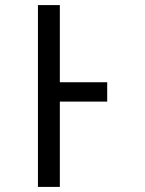

<svg xmlns="http://www.w3.org/2000/svg" viewBox="-20 -734 570 754"><path d="M129 0H215V-335H401V-411H215V-714H129Z"/></svg>

Font: Noto Sans Mono Condensed
Style: Regular
Weight: 400
Width: 3
Designer: Monotype Design Team
Foundry: Monotype Imaging Inc.
Version: Version 2.014